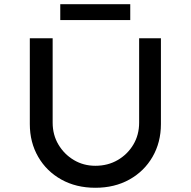

<svg xmlns="http://www.w3.org/2000/svg" viewBox="-20 -882 902 908"><path d="M431 6Q340 6 270 -33Q200 -72 160.5 -140.5Q121 -209 121 -295V-701H229V-302Q229 -244 256.5 -198Q284 -152 329.5 -125Q375 -98 431 -98Q490 -98 536.5 -125Q583 -152 610.5 -198Q638 -244 638 -302V-701H741V-295Q741 -209 701.5 -140.5Q662 -72 592 -33Q522 6 431 6ZM265 -787V-862H596V-787Z"/></svg>

Font: Lexend Exa
Style: Regular
Weight: 400
Designer: Bonnie Shaver-Troup, Thomas Jockin
Foundry: Lexend
Version: Version 1.007